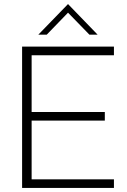

<svg xmlns="http://www.w3.org/2000/svg" viewBox="-20 -927 624 947"><path d="M542 0H89V-697H542V-654.5H136V-374.5H497V-332H136V-42.5H542ZM461.5 -756H421L315.5 -864.5L210.5 -756H169L315.5 -907Z"/></svg>

Font: Acari Sans Neue Light
Style: Regular
Weight: 300
Designer: Alfredo Marco Pradil (font), Cristiano Sobral (main changes)
Foundry: Hanken Design Co. (font), Cristiano Sobral (main changes)
Version: Version 2.459;March 19, 2022;FontCreator 14.0.0.2808 64-bit;